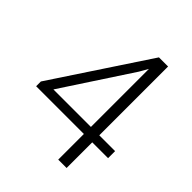

<svg xmlns="http://www.w3.org/2000/svg" viewBox="-199 -831 951 951"><g transform="rotate(45 277.0 -355.5)"><path d="M425.8 -710.9H361.8L32.7 -212.9V-179.7H367.2V0H425.8V-179.7H536.6V-229H425.8ZM341.3 -590.3 367.2 -635.3V-229H104.5Z"/></g></svg>

Font: Shabnam Thin
Style: Regular
Weight: 100
Foundry: DejaVu fonts team - Redesigned by Saber Rastikerdar - Based on Vazir font
Version: Version 5.0.1